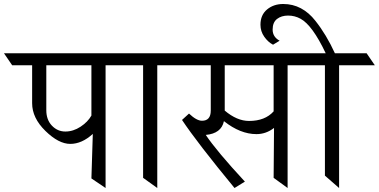

<svg xmlns="http://www.w3.org/2000/svg" viewBox="-81 -942 1898 962"><path d="M448 -615V0L377 -48L384 -271Q329 -221 271 -221Q213 -221 146.5 -286Q80 -351 80 -425V-615H-20L-61 -675H562L602 -615ZM377 -363V-615H151V-390Q151 -342 179 -312.5Q207 -283 246.5 -283Q286 -283 322.5 -307Q359 -331 377 -363Z M707 -615V0L636 -51V-615H521L485 -675H821L857 -615Z M1204 -270Q1123 -270 1041 -335Q1028 -273 950 -266Q1005 -184 1146 -32L1094 0Q907 -227 831 -341L866 -373Q904 -337 931 -337Q975 -337 975 -388V-615H783L743 -675H1473L1514 -615H1360V0L1290 -51L1292 -301Q1252 -270 1204 -270ZM1045 -615V-388Q1106 -336 1167 -336Q1247 -336 1290 -384V-615Z M1618 -615V0L1547 -62V-615H1409L1367 -675H1551Q1484 -816 1425 -848Q1396 -864 1362.5 -864Q1329 -864 1307 -847Q1285 -830 1285 -793.5Q1285 -757 1320 -738L1287 -718Q1262 -731 1243 -758Q1224 -785 1224 -818Q1224 -867 1257 -894.5Q1290 -922 1338 -922Q1386 -922 1426.5 -900.5Q1467 -879 1499 -838Q1554 -769 1597 -675H1756L1797 -615Z"/></svg>

Font: Halant
Style: Regular
Weight: 400
Designer: Hitesh Malaviya (Devanagari), Satya Rajpurohit (Latin)
Foundry: Indian Type Foundry
Version: Version 1.101;PS 1.0;hotconv 1.0.78;makeotf.lib2.5.61930; tt